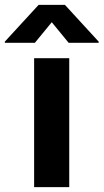

<svg xmlns="http://www.w3.org/2000/svg" viewBox="-84 -770 426 790"><path d="M56.4 -530.4H200.9V0H56.4ZM129 -678.6 59.5 -593.9H-64.1V-598.7L75 -750.1H183L322 -598.7V-593.9H198.4Z"/></svg>

Font: Pretendard Variable
Style: Regular
Weight: 400
Designer: Base glyphs from Inter by Rasmus Andersson; Hangul glyphs from Noto Sans CJK(Source Han Sans) by Jang Soo-young and Kang
Foundry: Kil Hyung-jin
Version: Version 1.100;FEAKit 1.0